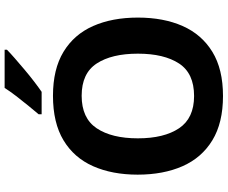

<svg xmlns="http://www.w3.org/2000/svg" viewBox="-97 -877 984 830"><g transform="rotate(-90 395.0 -462.0)"><path d="M734 -358Q734 -247 697.5 -164.5Q661 -82 586 -36Q511 10 395 10Q279 10 203.5 -36Q128 -82 91.5 -165Q55 -248 55 -359Q55 -469 91.5 -551.5Q128 -634 203.5 -679.5Q279 -725 396 -725Q511 -725 586 -679.5Q661 -634 697.5 -551.5Q734 -469 734 -358ZM212 -358Q212 -245 255.5 -180Q299 -115 395 -115Q493 -115 535.5 -180Q578 -245 578 -358Q578 -471 535.5 -536Q493 -601 396 -601Q299 -601 255.5 -536Q212 -471 212 -358ZM595 -924Q581 -910 558 -890Q535 -870 509 -848Q483 -826 457.5 -806.5Q432 -787 413 -774H316V-787Q332 -806 353 -831.5Q374 -857 395 -884.5Q416 -912 430 -934H595Z"/></g></svg>

Font: Noto Sans Syriac
Style: Bold
Weight: 700
Designer: Patrick Giasson and the Monotype Design Team
Foundry: Monotype Imaging Inc.
Version: Version 3.000; ttfautohint (v1.8.4.7-5d5b)